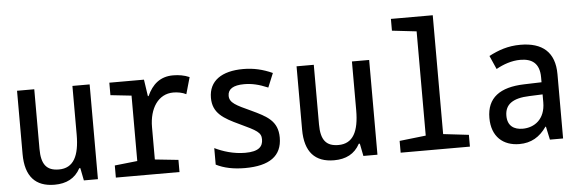

<svg xmlns="http://www.w3.org/2000/svg" viewBox="-49 -919 3278 1088"><g transform="rotate(-5 1590.0 -375.0)"><path d="M222 10C289 10 339 -15 369 -71H375L389 0H469V-539H371V-262C371 -141 337 -74 254 -74C184 -74 154 -111 154 -200V-539H56V-179C56 -51 114 10 222 10Z M571 0H933V-69L800 -83V-267C800 -373 851 -452 937 -452C961 -452 989 -447 1010 -436L1037 -531C1007 -544 976 -549 944 -549C870 -549 825 -508 796 -444H792L778 -539H581V-468L700 -455V-83L571 -69Z M1305 10C1444 10 1516 -40 1516 -145C1516 -240 1455 -270 1368 -311C1285 -349 1248 -366 1248 -406C1248 -444 1279 -464 1341 -464C1384 -464 1424 -455 1476 -433L1509 -513C1454 -538 1401 -550 1343 -550C1221 -550 1147 -500 1147 -403C1147 -316 1207 -282 1295 -241C1391 -196 1415 -183 1415 -144C1415 -103 1391 -76 1314 -76C1247 -76 1186 -96 1141 -118V-24C1186 -1 1241 10 1305 10Z M1812 10C1879 10 1929 -15 1959 -71H1965L1979 0H2059V-539H1961V-262C1961 -141 1927 -74 1844 -74C1774 -74 1744 -111 1744 -200V-539H1646V-179C1646 -51 1704 10 1812 10Z M2191 0H2585V-67L2440 -84V-760H2202V-693L2341 -677V-84L2191 -67Z M2866 10C2933 10 2982 -19 3021 -75H3024L3040 0H3115V-366C3115 -491 3045 -550 2920 -550C2848 -550 2794 -530 2740 -502L2774 -425C2815 -448 2863 -465 2912 -465C2977 -465 3021 -437 3021 -356V-328L2922 -325C2784 -321 2709 -267 2709 -152C2709 -45 2774 10 2866 10ZM2892 -75C2843 -75 2806 -98 2806 -156C2806 -220 2850 -253 2946 -256L3021 -259V-214C3021 -118 2959 -75 2892 -75Z"/></g></svg>

Font: Noto Sans Mono Condensed Medium
Style: Regular
Weight: 500
Width: 3
Designer: Monotype Design Team
Foundry: Monotype Imaging Inc.
Version: Version 2.014